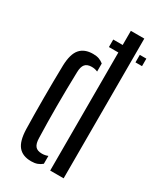

<svg xmlns="http://www.w3.org/2000/svg" viewBox="-203 -872 801 952"><g transform="rotate(30 197.5 -396.0)"><path d="M251 0V-676H197V-719H251V-800H328V0ZM349 -719H386.5V-676H349ZM45.5 -118Q43.5 -199 43.5 -296Q43.5 -393 45.5 -482.5Q47.5 -549.5 72.8 -578.5Q98 -607.5 147 -607.5Q167.5 -607.5 181.5 -602.2Q195.5 -597 207 -587.5V-541.5Q191.5 -548.5 173 -548.5Q147 -548.5 135 -534.2Q123 -520 122.5 -488Q117 -287 122.5 -112.5Q123 -80.5 134.8 -66.2Q146.5 -52 173 -52Q191 -52 207 -58.5V-13.5Q195.5 -3.5 180.8 2Q166 7.5 145.5 7.5Q96.5 7.5 72 -21.8Q47.5 -51 45.5 -118Z"/></g></svg>

Font: Big Shoulders Stencil Display Medium
Style: Regular
Weight: 500
Designer: Patric King
Foundry: XO Type Co
Version: Version 1.000